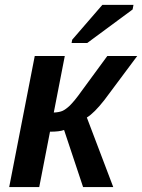

<svg xmlns="http://www.w3.org/2000/svg" viewBox="-20 -754 573 774"><path d="M181.6 -223.1 138.2 0H17.1L120.1 -528.3H241.2L196.8 -300.3Q219.2 -301.3 232.2 -307.1Q245.1 -313 261.7 -328.6Q270 -336.9 282 -351.3Q293.9 -365.7 309.1 -387.2L412.6 -528.3H533.2L401.4 -351.6Q359.9 -298.3 330.1 -280.3L436.5 0H314.9L238.3 -230Q220.2 -223.1 181.6 -223.1ZM514.6 -715.8 331.5 -580.6H268.6L271 -593.8L392.6 -734.4H518.1Z"/></svg>

Font: Arimo SemiBold
Style: Italic
Weight: 600
Italic angle: -12°
Version: Version 1.33